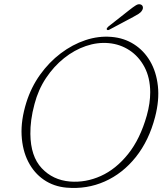

<svg xmlns="http://www.w3.org/2000/svg" viewBox="-20 -891 801 926"><path d="M518 -713Q578.5 -708 626.2 -677.5Q674 -647 704 -595.8Q734 -544.5 741.5 -476.2Q749 -408 728 -327Q698.5 -213 635 -133.5Q571.5 -54 485.2 -15.8Q399 22.5 300.5 14Q239 8.5 191.5 -24Q144 -56.5 116 -111.5Q88 -166.5 84.2 -239Q80.5 -311.5 107 -396.5Q130 -470 173.2 -530.5Q216.5 -591 273 -633.8Q329.5 -676.5 392.5 -697.5Q455.5 -718.5 518 -713ZM317.5 -15.5Q393.5 -9.5 466.2 -42.2Q539 -75 597.5 -147.8Q656 -220.5 688 -334Q696.5 -364.5 700.5 -392.5Q704.5 -420.5 704.5 -446.5Q704 -516.5 676.8 -567.8Q649.5 -619 604.5 -648.5Q559.5 -678 504.5 -683Q450 -688 394.2 -669Q338.5 -650 289 -610.5Q239.5 -571 202 -514.8Q164.5 -458.5 146.5 -389.5Q135.5 -349 130.8 -313Q126 -277 126.5 -245Q127.5 -137 181.2 -79.8Q235 -22.5 317.5 -15.5ZM603 -842Q622.5 -857.5 635.5 -865.5Q648.5 -873.5 659.5 -869Q667.5 -865.5 669 -857.2Q670.5 -849 665 -840.5Q659.5 -831 648.2 -824Q637 -817 623 -809.5L506.5 -747.5Q498.5 -743.5 495 -749Q493.5 -752 496.2 -755.8Q499 -759.5 502 -762.5Z"/></svg>

Font: Fraunces 9pt SuperSoft Thin
Style: Italic
Weight: 100
Italic angle: -16°
Version: Version 1.000;[0bf87f6ff]